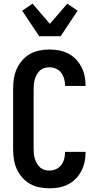

<svg xmlns="http://www.w3.org/2000/svg" viewBox="-20 -1011 540 1039"><path d="M247 8Q220 8 192.5 2.5Q165 -3 141.5 -16.5Q118 -30 99.5 -51.5Q81 -73 70 -98Q59 -123 55 -150.5Q51 -178 51 -205V-530Q51 -557 55 -584.5Q59 -612 70 -637Q81 -662 99.5 -683.5Q118 -705 141.5 -718.5Q165 -732 192.5 -737.5Q220 -743 247 -743Q273 -743 298.5 -738.5Q324 -734 347 -722.5Q370 -711 388.5 -692.5Q407 -674 419 -651.5Q431 -629 437 -603.5Q443 -578 443 -552V-546H332V-549Q332 -567 327 -585Q322 -603 311 -617.5Q300 -632 282.5 -639.5Q265 -647 247 -647Q233 -647 220 -643Q207 -639 197 -630Q187 -621 180 -609Q173 -597 169 -584Q165 -571 163.5 -557.5Q162 -544 162 -530V-205Q162 -191 163.5 -177.5Q165 -164 169 -151Q173 -138 180 -126Q187 -114 197 -105Q207 -96 220 -92Q233 -88 247 -88Q265 -88 282.5 -95.5Q300 -103 311 -117.5Q322 -132 327 -150Q332 -168 332 -186V-189H443V-183Q443 -157 437 -131.5Q431 -106 419 -83.5Q407 -61 388.5 -42.5Q370 -24 347 -12.5Q324 -1 298.5 3.5Q273 8 247 8ZM192 -815 100 -953 156 -991 250 -882 344 -991 400 -953 308 -815Z"/></svg>

Font: Moesevka
Style: Bold
Weight: 700
Monospace: yes
Designer: Belleve Invis
Foundry: Belleve Invis
Version: Version 32.5.0; ttfautohint (v1.8.4)